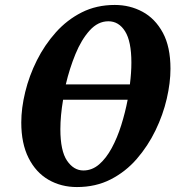

<svg xmlns="http://www.w3.org/2000/svg" viewBox="-20 -745 709 776"><path d="M291 11Q227 11 176 -18.5Q125 -48 95.5 -106.5Q66 -165 66 -250Q66 -308 82 -373.5Q98 -439 129 -501Q160 -563 205.5 -614Q251 -665 310.5 -695Q370 -725 444 -725Q505 -725 556 -697.5Q607 -670 638 -613Q669 -556 669 -467Q669 -411 654 -346Q639 -281 608.5 -218Q578 -155 533 -103Q488 -51 427.5 -20Q367 11 291 11ZM418 -659Q376 -659 342.5 -622Q309 -585 285 -526.5Q261 -468 246 -404H505Q511 -451 511 -492Q511 -578 485.5 -618.5Q460 -659 418 -659ZM317 -56Q352 -56 380.5 -80.5Q409 -105 431.5 -146.5Q454 -188 470 -239Q486 -290 496 -342H235Q224 -277 224 -223Q224 -135 251 -95.5Q278 -56 317 -56Z"/></svg>

Font: Noto Serif ExtraCondensed ExtraBold
Style: Italic
Weight: 800
Width: 2
Italic angle: -12°
Designer: Monotype Design Team
Foundry: Monotype Imaging Inc.
Version: Version 2.013